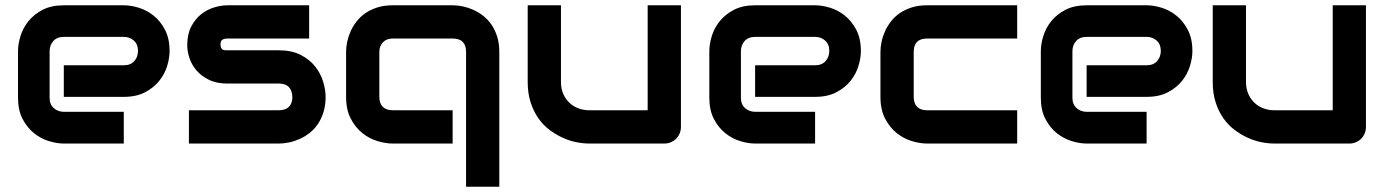

<svg xmlns="http://www.w3.org/2000/svg" viewBox="-20 -548 5294 733"><path d="M627.4 -353Q627.4 -326.7 618.2 -296.1Q608.9 -265.6 588.1 -239.5Q567.4 -213.4 533.9 -195.8Q500.5 -178.2 452.6 -178.2H223.6V-298.8H452.6Q478.5 -298.8 492.7 -314.7Q506.8 -330.6 506.8 -354Q506.8 -378.9 491 -393.1Q475.1 -407.2 452.6 -407.2H223.6Q197.8 -407.2 183.6 -391.4Q169.4 -375.5 169.4 -352.1V-174.8Q169.4 -149.4 185.3 -135.3Q201.2 -121.1 224.6 -121.1H452.6V0H223.6Q197.3 0 166.7 -9.3Q136.2 -18.6 110.1 -39.3Q84 -60.1 66.4 -93.5Q48.8 -127 48.8 -174.8V-353Q48.8 -379.4 58.1 -409.9Q67.4 -440.4 88.1 -466.6Q108.9 -492.7 142.3 -510.3Q175.8 -527.8 223.6 -527.8H452.6Q479 -527.8 509.5 -518.6Q540 -509.3 566.2 -488.5Q592.3 -467.8 609.9 -434.3Q627.4 -400.9 627.4 -353Z M1223.1 -178.2Q1223.1 -145.5 1214.8 -119.4Q1206.5 -93.3 1192.9 -73.5Q1179.2 -53.7 1161.1 -39.8Q1143.1 -25.9 1123.3 -17.1Q1103.5 -8.3 1083.3 -4.2Q1063 0 1044.9 0H701.2V-127H1043.9Q1069.8 -127 1083 -140.1Q1096.2 -153.3 1096.2 -178.2Q1093.8 -229 1044.9 -229H848.1Q806.2 -229 776.9 -243.7Q747.6 -258.3 729.2 -280.3Q710.9 -302.2 702.9 -327.6Q694.8 -353 694.8 -375Q694.8 -417.5 710 -446.5Q725.1 -475.6 748 -493.7Q771 -511.7 797.9 -519.8Q824.7 -527.8 848.1 -527.8H1160.2V-400.9H849.1Q839.4 -400.9 833.7 -398.7Q828.1 -396.5 825.4 -392.8Q822.8 -389.2 822.3 -385Q821.8 -380.9 821.8 -377Q822.3 -369.1 824.7 -364.7Q827.1 -360.4 830.8 -358.4Q834.5 -356.4 839.1 -356.2Q843.8 -356 848.1 -356H1044.9Q1093.8 -356 1127.9 -338.4Q1162.1 -320.8 1183.1 -294.2Q1204.1 -267.6 1213.6 -236.3Q1223.1 -205.1 1223.1 -178.2Z M1886.2 165H1759.3V-350.1Q1759.3 -375 1746.6 -387.9Q1733.9 -400.9 1708 -400.9H1479Q1455.6 -400.9 1441.9 -386.5Q1428.2 -372.1 1428.2 -350.1V-178.2Q1428.2 -153.3 1441.4 -140.1Q1454.6 -127 1480 -127H1708V0H1479Q1452.6 0 1421.4 -9.3Q1390.1 -18.6 1363.5 -39.8Q1336.9 -61 1319.1 -95Q1301.3 -128.9 1301.3 -178.2V-350.1Q1301.3 -368.2 1305.4 -388.2Q1309.6 -408.2 1318.4 -428Q1327.1 -447.8 1341.1 -465.8Q1355 -483.9 1374.8 -497.6Q1394.5 -511.2 1420.4 -519.5Q1446.3 -527.8 1479 -527.8H1708Q1726.1 -527.8 1746.3 -523.7Q1766.6 -519.5 1786.4 -510.7Q1806.2 -502 1824.2 -488Q1842.3 -474.1 1856 -454.3Q1869.6 -434.6 1877.9 -408.7Q1886.2 -382.8 1886.2 -350.1Z M2579.6 -64Q2579.6 -50.3 2574.7 -38.6Q2569.8 -26.9 2561.3 -18.3Q2552.7 -9.8 2541.3 -4.9Q2529.8 0 2516.6 0H2229.5Q2206.1 0 2179.4 -5.4Q2152.8 -10.7 2127 -22.7Q2101.1 -34.7 2076.9 -53Q2052.7 -71.3 2034.7 -97.4Q2016.6 -123.5 2005.6 -157.7Q1994.6 -191.9 1994.6 -234.9V-527.8H2121.6V-234.9Q2121.6 -210 2130.1 -190.2Q2138.7 -170.4 2153.3 -156.2Q2168 -142.1 2187.7 -134.5Q2207.5 -127 2230.5 -127H2452.6V-527.8H2579.6Z M3266.6 -353Q3266.6 -326.7 3257.3 -296.1Q3248 -265.6 3227.3 -239.5Q3206.5 -213.4 3173.1 -195.8Q3139.6 -178.2 3091.8 -178.2H2862.8V-298.8H3091.8Q3117.7 -298.8 3131.8 -314.7Q3146 -330.6 3146 -354Q3146 -378.9 3130.1 -393.1Q3114.3 -407.2 3091.8 -407.2H2862.8Q2836.9 -407.2 2822.8 -391.4Q2808.6 -375.5 2808.6 -352.1V-174.8Q2808.6 -149.4 2824.5 -135.3Q2840.3 -121.1 2863.8 -121.1H3091.8V0H2862.8Q2836.4 0 2805.9 -9.3Q2775.4 -18.6 2749.3 -39.3Q2723.1 -60.1 2705.6 -93.5Q2688 -127 2688 -174.8V-353Q2688 -379.4 2697.3 -409.9Q2706.5 -440.4 2727.3 -466.6Q2748 -492.7 2781.5 -510.3Q2814.9 -527.8 2862.8 -527.8H3091.8Q3118.2 -527.8 3148.7 -518.6Q3179.2 -509.3 3205.3 -488.5Q3231.4 -467.8 3249 -434.3Q3266.6 -400.9 3266.6 -353Z M3863.3 0H3519Q3492.7 0 3461.4 -9.3Q3430.2 -18.6 3403.6 -39.8Q3377 -61 3359.1 -95Q3341.3 -128.9 3341.3 -178.2V-350.1Q3341.3 -368.2 3345.5 -388.2Q3349.6 -408.2 3358.4 -428Q3367.2 -447.8 3381.1 -465.8Q3395 -483.9 3414.8 -497.6Q3434.6 -511.2 3460.4 -519.5Q3486.3 -527.8 3519 -527.8H3863.3V-400.9H3519Q3494.1 -400.9 3481.2 -388.2Q3468.3 -375.5 3468.3 -349.1V-178.2Q3468.3 -153.3 3481.4 -140.1Q3494.6 -127 3520 -127H3863.3Z M4532.2 -353Q4532.2 -326.7 4522.9 -296.1Q4513.7 -265.6 4492.9 -239.5Q4472.2 -213.4 4438.7 -195.8Q4405.3 -178.2 4357.4 -178.2H4128.4V-298.8H4357.4Q4383.3 -298.8 4397.5 -314.7Q4411.6 -330.6 4411.6 -354Q4411.6 -378.9 4395.8 -393.1Q4379.9 -407.2 4357.4 -407.2H4128.4Q4102.5 -407.2 4088.4 -391.4Q4074.2 -375.5 4074.2 -352.1V-174.8Q4074.2 -149.4 4090.1 -135.3Q4106 -121.1 4129.4 -121.1H4357.4V0H4128.4Q4102.1 0 4071.5 -9.3Q4041 -18.6 4014.9 -39.3Q3988.8 -60.1 3971.2 -93.5Q3953.6 -127 3953.6 -174.8V-353Q3953.6 -379.4 3962.9 -409.9Q3972.2 -440.4 3992.9 -466.6Q4013.7 -492.7 4047.1 -510.3Q4080.6 -527.8 4128.4 -527.8H4357.4Q4383.8 -527.8 4414.3 -518.6Q4444.8 -509.3 4470.9 -488.5Q4497.1 -467.8 4514.6 -434.3Q4532.2 -400.9 4532.2 -353Z M5194.8 -64Q5194.8 -50.3 5189.9 -38.6Q5185.1 -26.9 5176.5 -18.3Q5168 -9.8 5156.5 -4.9Q5145 0 5131.8 0H4844.7Q4821.3 0 4794.7 -5.4Q4768.1 -10.7 4742.2 -22.7Q4716.3 -34.7 4692.1 -53Q4668 -71.3 4649.9 -97.4Q4631.8 -123.5 4620.8 -157.7Q4609.9 -191.9 4609.9 -234.9V-527.8H4736.8V-234.9Q4736.8 -210 4745.4 -190.2Q4753.9 -170.4 4768.6 -156.2Q4783.2 -142.1 4803 -134.5Q4822.8 -127 4845.7 -127H5067.9V-527.8H5194.8Z"/></svg>

Font: Audiowide
Style: Regular
Weight: 400
Version: Version 1.003